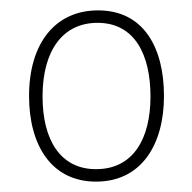

<svg xmlns="http://www.w3.org/2000/svg" viewBox="-20 -745 370 370"><path d="M296 -560C296 -653 257 -725 169 -725C86 -725 36 -661 36 -560C36 -464 80 -395 165 -395C253 -395 296 -467 296 -560ZM62 -559C62 -649 102 -701 168 -701C240 -701 270 -639 270 -559C270 -478 237 -419 165 -419C96 -419 62 -476 62 -559Z"/></svg>

Font: Noto Sans Sinhala UI SemiCondensed Thin
Style: Regular
Weight: 100
Width: 4
Designer: Jelle Bosma - Monotype Design Team
Foundry: Monotype Imaging Inc.
Version: Version 2.006